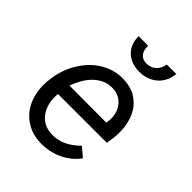

<svg xmlns="http://www.w3.org/2000/svg" viewBox="-213 -879 1013 1013"><g transform="rotate(45 293.5 -372.5)"><path d="M263.7 9.8Q210 8.8 169.2 -12.2Q128.4 -33.2 102.1 -67.9Q75.7 -102.5 64.2 -147.9Q52.7 -193.4 57.1 -244.1L59.6 -265.1Q63.5 -299.8 74.7 -333.7Q85.9 -367.7 103.8 -398.4Q121.6 -429.2 145.3 -455.1Q168.9 -481 198 -499.8Q227.1 -518.6 261 -528.8Q294.9 -539.1 332.5 -538.1Q387.2 -536.6 424.8 -514.4Q462.4 -492.2 484.4 -456.1Q506.3 -419.9 513.7 -373.8Q521 -327.6 514.6 -278.8L508.3 -238.3H144.5Q140.6 -206.1 146.7 -175.3Q152.8 -144.5 168.5 -120.1Q184.1 -95.7 210 -80.6Q235.8 -65.4 271.5 -64.5Q317.4 -63 356.2 -82.5Q395 -102.1 426.3 -134.3L477.1 -91.3Q459 -65.9 434.8 -46.6Q410.6 -27.3 382.8 -14.6Q355 -2 324.7 4.2Q294.4 10.3 263.7 9.8ZM328.1 -463.9Q293.9 -465.3 266.6 -452.4Q239.3 -439.5 218 -418Q196.8 -396.5 181.2 -368.7Q165.5 -340.8 155.3 -312.5L430.7 -311.5L432.6 -320.3Q437 -347.2 432.1 -372.6Q427.2 -397.9 413.6 -418Q399.9 -438 378.4 -450.4Q356.9 -462.9 328.1 -463.9ZM511.2 -754.4Q508.3 -723.6 495.8 -699.2Q483.4 -674.8 463.4 -658Q443.4 -641.1 417.2 -632.3Q391.1 -623.5 360.4 -624Q330.6 -624.5 306.4 -634Q282.2 -643.6 264.9 -660.4Q247.6 -677.2 238.3 -701.2Q229 -725.1 229.5 -754.9L300.8 -754.4Q300.3 -738.8 303.2 -725.6Q306.2 -712.4 313.5 -702.6Q320.8 -692.9 332.3 -687.3Q343.8 -681.6 360.8 -681.6Q377.9 -681.6 391.4 -687Q404.8 -692.4 414.8 -702.1Q424.8 -711.9 431.2 -725.1Q437.5 -738.3 440.4 -753.9Z"/></g></svg>

Font: Roboto Mono
Style: Italic
Weight: 400
Designer: Google
Version: Version 2.000985; 2015; ttfautohint (v1.3)